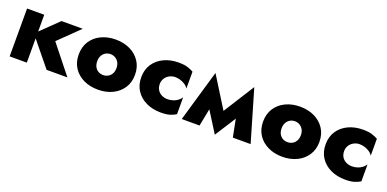

<svg xmlns="http://www.w3.org/2000/svg" viewBox="-11 -1099 3497 1734"><g transform="rotate(20 1737.5 -232.0)"><path d="M54 -460V0H219V-460ZM385 -460 189 -270 409 0H609L394 -270L589 -460Z M634 -230Q634 -157 669 -103Q704 -49 765.5 -19.5Q827 10 904 10Q982 10 1043 -19.5Q1104 -49 1139.5 -103Q1175 -157 1175 -230Q1175 -304 1139.5 -358Q1104 -412 1043 -441.5Q982 -471 904 -471Q827 -471 765.5 -441.5Q704 -412 669 -358Q634 -304 634 -230ZM812 -230Q812 -262 824.5 -284.5Q837 -307 858 -319Q879 -331 904 -331Q929 -331 950 -319Q971 -307 984 -284.5Q997 -262 997 -230Q997 -198 984 -175.5Q971 -153 950 -141.5Q929 -130 904 -130Q879 -130 858 -141.5Q837 -153 824.5 -175.5Q812 -198 812 -230Z M1413 -230Q1413 -260 1428 -284Q1443 -308 1469 -322Q1495 -336 1525 -336Q1546 -336 1570 -329.5Q1594 -323 1616.5 -309Q1639 -295 1653 -273V-435Q1629 -449 1596 -459.5Q1563 -470 1509 -470Q1430 -470 1368 -440.5Q1306 -411 1270.5 -357.5Q1235 -304 1235 -230Q1235 -157 1270.5 -103Q1306 -49 1368 -19.5Q1430 10 1509 10Q1563 10 1596 -0.5Q1629 -11 1653 -26V-188Q1639 -167 1618.5 -152.5Q1598 -138 1574 -131Q1550 -124 1525 -124Q1495 -124 1469 -136.5Q1443 -149 1428 -173Q1413 -197 1413 -230Z M2199 0H2370L2225 -495L2140 -300ZM2007 -150 2037 31 2235 -279 2225 -495ZM2037 31 2067 -150 1852 -495 1842 -279ZM1708 0H1879L1938 -300L1852 -495Z M2406 -230Q2406 -157 2441 -103Q2476 -49 2537.5 -19.5Q2599 10 2676 10Q2754 10 2815 -19.5Q2876 -49 2911.5 -103Q2947 -157 2947 -230Q2947 -304 2911.5 -358Q2876 -412 2815 -441.5Q2754 -471 2676 -471Q2599 -471 2537.5 -441.5Q2476 -412 2441 -358Q2406 -304 2406 -230ZM2584 -230Q2584 -262 2596.5 -284.5Q2609 -307 2630 -319Q2651 -331 2676 -331Q2701 -331 2722 -319Q2743 -307 2756 -284.5Q2769 -262 2769 -230Q2769 -198 2756 -175.5Q2743 -153 2722 -141.5Q2701 -130 2676 -130Q2651 -130 2630 -141.5Q2609 -153 2596.5 -175.5Q2584 -198 2584 -230Z M3185 -230Q3185 -260 3200 -284Q3215 -308 3241 -322Q3267 -336 3297 -336Q3318 -336 3342 -329.5Q3366 -323 3388.5 -309Q3411 -295 3425 -273V-435Q3401 -449 3368 -459.5Q3335 -470 3281 -470Q3202 -470 3140 -440.5Q3078 -411 3042.5 -357.5Q3007 -304 3007 -230Q3007 -157 3042.5 -103Q3078 -49 3140 -19.5Q3202 10 3281 10Q3335 10 3368 -0.5Q3401 -11 3425 -26V-188Q3411 -167 3390.5 -152.5Q3370 -138 3346 -131Q3322 -124 3297 -124Q3267 -124 3241 -136.5Q3215 -149 3200 -173Q3185 -197 3185 -230Z"/></g></svg>

Font: Jost ExtraBold
Style: Regular
Weight: 800
Version: Version 3.710